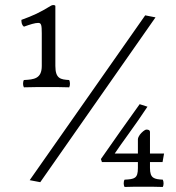

<svg xmlns="http://www.w3.org/2000/svg" viewBox="-20 -662 700 763"><path d="M557 -601 98 54 140 62 598 -593ZM528 6C528 47 515 50 475 52C470 60 471 75 475 81C505 80 516 80 551 80C581 80 597 80 627 81C631 74 631 60 627 52C593 50 576 47 576 6V-18H626L632 -52H576V-137C576 -146 568 -147 562 -147C555 -147 543 -136 536 -127C534 -124 528 -115 528 -109V-52H436C458 -86 521 -169 566 -238L535 -248C494 -191 426 -95 381 -30L385 -18H528ZM132 -571C144 -571 146 -562 146 -530V-400C146 -349 115 -346 75 -344C70 -336 71 -321 75 -315C105 -316 136 -316 171 -316C204 -316 225 -316 255 -315C259 -322 259 -336 255 -344C221 -346 200 -349 200 -400V-639C195 -644 187 -642 182 -639C138 -612 112 -600 65 -583C65 -571 67 -562 75 -556C100 -565 119 -571 132 -571Z"/></svg>

Font: Libertinus Serif Display
Style: Regular
Weight: 400
Designer: Philipp H. Poll, Khaled Hosny
Foundry: Caleb Maclennan
Version: Version 7.050;RELEASE